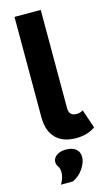

<svg xmlns="http://www.w3.org/2000/svg" viewBox="-146 -791 623 1082"><g transform="rotate(-15 165.5 -249.5)"><path d="M219 10Q142 10 100.5 -32.5Q59 -75 59 -156V-740H212V-167Q212 -121 255 -121Q278 -121 294 -132L331 -23Q314 -9 284 0.5Q254 10 219 10ZM67 241Q79 222 83.5 205Q88 188 88 174Q88 151 78.5 138Q69 125 69 110Q69 88 89.5 72.5Q110 57 146 57Q182 57 202.5 74Q223 91 223 121Q223 151 199.5 187Q176 223 136 241Z"/></g></svg>

Font: Livvic
Style: Bold
Weight: 700
Designer: Jacques Le Bailly, Baron von Fonthausen
Version: Version 1.001; ttfautohint (v1.8.2)